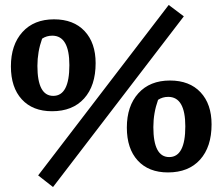

<svg xmlns="http://www.w3.org/2000/svg" viewBox="-20 -689 898 775"><path d="M190 -240Q112 -240 68 -288Q24 -336 24 -421Q24 -508 70.5 -559.5Q117 -611 198 -611Q277 -611 321.5 -563.5Q366 -516 366 -434Q366 -343 319.5 -291.5Q273 -240 190 -240ZM195 -302Q260 -302 260 -426Q260 -545 191 -545Q168 -545 150 -533Q131 -480 131 -423Q131 -302 195 -302ZM194 66 134 19 661 -669 722 -623ZM658 7Q580 7 536 -41Q492 -89 492 -174Q492 -261 538.5 -312.5Q585 -364 666 -364Q745 -364 789.5 -316.5Q834 -269 834 -187Q834 -96 787.5 -44.5Q741 7 658 7ZM663 -55Q728 -55 728 -179Q728 -298 659 -298Q636 -298 618 -286Q599 -233 599 -176Q599 -55 663 -55Z"/></svg>

Font: Piazzolla SC
Style: Bold
Weight: 700
Designer: Juan Pablo del Peral
Foundry: Huerta Tipografica
Version: Version 1.330